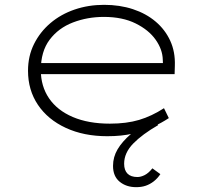

<svg xmlns="http://www.w3.org/2000/svg" viewBox="-20 -554 856 795"><path d="M544 221Q503 221 475.5 198.5Q448 176 448 133Q448 96 467 64Q486 32 522 1Q558 -30 610 -61L635 -36Q569 2 531.5 40.5Q494 79 494 124Q494 151 508 165Q522 179 549 179Q563 179 579 171Q595 163 611 143L644 167Q632 185 616.5 197Q601 209 583.5 215Q566 221 544 221ZM424 10Q327 10 252.5 -24.5Q178 -59 137 -120Q96 -181 96 -261Q96 -322 121 -372Q146 -422 189 -458.5Q232 -495 289 -514.5Q346 -534 411 -534Q476 -534 530.5 -516Q585 -498 624.5 -464.5Q664 -431 685 -385Q706 -339 704 -282L703 -247H138V-293H676L655 -283L654 -307Q653 -349 624.5 -389.5Q596 -430 541.5 -457Q487 -484 410 -484Q342 -484 282 -461Q222 -438 185.5 -389.5Q149 -341 149 -264Q149 -197 183 -147Q217 -97 281.5 -69.5Q346 -42 435 -42Q504 -42 556 -57.5Q608 -73 659 -106L679 -65Q649 -45 611.5 -28Q574 -11 528.5 -0.5Q483 10 424 10Z"/></svg>

Font: Lexend Tera ExtraLight
Style: Regular
Weight: 250
Designer: Bonnie Shaver-Troup, Thomas Jockin
Foundry: Lexend
Version: Version 1.007